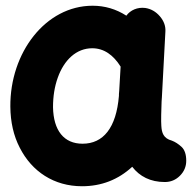

<svg xmlns="http://www.w3.org/2000/svg" viewBox="-20 -583 679 670"><path d="M555.2 52.2C575.7 52.2 593.3 44.9 607.9 30.3C622.6 15.6 629.9 -2 629.9 -22C629.9 -43.9 624.5 -60.1 613.8 -70.3C602.5 -80.6 591.3 -87.9 579.6 -92.3C550.3 -100.1 544.4 -119.6 543 -143.6C542.5 -151.9 542 -165 542.5 -182.1C543 -199.2 543.5 -214.4 543.9 -228.5C544.4 -233.4 544.4 -238.3 544.9 -243.2L557.1 -471.7C558.6 -491.2 552.2 -509.3 538.1 -525.9C523.9 -542.5 506.8 -552.2 486.8 -555.2C460 -558.6 435.1 -547.9 420.9 -528.3C385.3 -551.3 345.7 -563 303.2 -563C139.2 -563 14.6 -399.4 16.1 -210.9C16.6 -157.2 27.3 -109.4 48.8 -67.9C91.3 16.1 168.9 66.9 266.1 66.9C333.5 66.9 392.1 44.4 441.4 -1C467.3 32.7 504.9 52.2 555.2 52.2ZM268.1 -81.5C203.1 -81.5 166.5 -127.4 165 -209C165 -246.6 170.4 -280.8 181.6 -312C203.6 -374 246.6 -414.6 301.8 -414.6C342.8 -414.6 375.5 -391.1 400.9 -350.6L396 -266.1C395.5 -264.2 395.5 -262.2 395.5 -260.3C395 -256.8 395 -252.9 395 -248.5C385.7 -136.7 340.3 -81.5 268.1 -81.5Z"/></svg>

Font: Mikhak ExtraBold
Style: Regular
Weight: 800
Designer: Amin Abedi
Version: Version 3.2